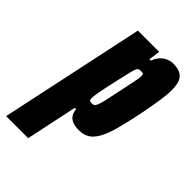

<svg xmlns="http://www.w3.org/2000/svg" viewBox="-277 -603 886 886"><g transform="rotate(45 166.0 -159.5)"><path d="M-62 199 89 -510H228L220 -454H229Q238 -478 252 -492Q266 -506 281.5 -512Q297 -518 311 -518Q339 -518 357.5 -509.5Q376 -501 385 -481Q394 -461 394 -425Q394 -395 387.5 -353.5Q381 -312 370 -255Q355 -181 341.5 -130.5Q328 -80 311.5 -49.5Q295 -19 273.5 -5.5Q252 8 222 8Q196 8 179 1Q162 -6 153.5 -19.5Q145 -33 144 -52H135L82 199ZM175 -122Q184 -122 189 -124.5Q194 -127 199 -138.5Q204 -150 210.5 -177.5Q217 -205 227 -255Q238 -307 243.5 -334Q249 -361 249 -373Q249 -381 247 -384Q245 -387 241.5 -387.5Q238 -388 232 -388Q225 -388 220 -387Q215 -386 211 -380Q207 -374 203 -359Q200 -349 195 -326.5Q190 -304 183.5 -276Q177 -248 171 -220Q165 -192 161.5 -170Q158 -148 158 -139Q158 -127 162.5 -124.5Q167 -122 175 -122Z"/></g></svg>

Font: Saira Condensed Black
Style: Italic
Weight: 900
Width: 3
Italic angle: -12°
Designer: Hector Gatti with collaboration of the Omnibus-Type team
Foundry: Omnibus-Type
Version: Version 1.101